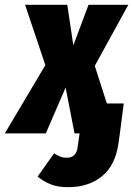

<svg xmlns="http://www.w3.org/2000/svg" viewBox="-73 -553 552 796"><path d="M370 -124H440L424 0L418 42Q405 133 349.5 178Q294 223 209 223Q166 223 136.5 211Q107 199 83 179L151 83Q168 93 178.5 97Q189 101 204 101Q224 101 235.5 89Q247 77 249 55L257 0H236L199 -190L117 0H-53L115 -283L31 -533H206L231 -365L294 -533H459L320 -280Z"/></svg>

Font: Fira Sans Extra Condensed ExtraBold
Style: Italic
Weight: 800
Width: 3
Italic angle: -8°
Designer: Carrois Corporate & Edenspiekermann AG
Foundry: Carrois Corporate GbR & Edenspiekermann AG
Version: Version 4.203